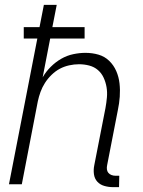

<svg xmlns="http://www.w3.org/2000/svg" viewBox="-20 -760 590 792"><path d="M447 12Q428 12 410.5 7Q393 2 381.5 -10.5Q370 -23 367.5 -41.5Q365 -60 369 -79L415 -314Q419 -336 421 -358Q423 -380 419.5 -400.5Q416 -421 407.5 -439.5Q399 -458 384 -471Q369 -484 348.5 -489.5Q328 -495 306 -495Q286 -495 265.5 -490.5Q245 -486 227 -476.5Q209 -467 193 -451.5Q177 -436 165.5 -418Q154 -400 147 -380.5Q140 -361 136 -342L70 0H17L134 -601H78V-648H143L161 -740H214L196 -648H329V-601H187L156 -441Q169 -464 189 -484Q209 -504 232.5 -517.5Q256 -531 282 -536.5Q308 -542 332 -542Q361 -542 386.5 -534.5Q412 -527 430.5 -509Q449 -491 459.5 -467Q470 -443 473 -416Q476 -389 474 -361Q472 -333 466 -305L422 -79Q420 -70 421 -61.5Q422 -53 427 -47Q432 -41 440 -38Q448 -35 457 -35H472L471 12Z"/></svg>

Font: Lode Dark Term
Style: Italic
Weight: 400
Italic angle: -11°
Monospace: yes
Designer: Belleve Invis
Foundry: Belleve Invis
Version: Version 29.2.0